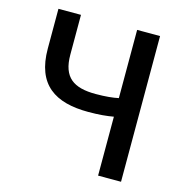

<svg xmlns="http://www.w3.org/2000/svg" viewBox="-108 -837 899 938"><g transform="rotate(15 341.5 -368.5)"><path d="M471 0H587V-737H471V-392C443 -386 406 -382 356 -382C245 -382 187 -420 187 -536V-737H73V-536C73 -353 176 -288 344 -288C399 -288 437 -292 471 -298Z"/></g></svg>

Font: Noto Sans HK Medium
Style: Regular
Weight: 500
Designer: Ryoko NISHIZUKA 西塚涼子 (kana, bopomofo & ideographs); Paul D. Hunt (Latin, Greek & Cyrillic); Sandoll Communications 산돌커뮤니
Foundry: Adobe
Version: Version 2.002;hotconv 1.0.116;makeotfexe 2.5.65601